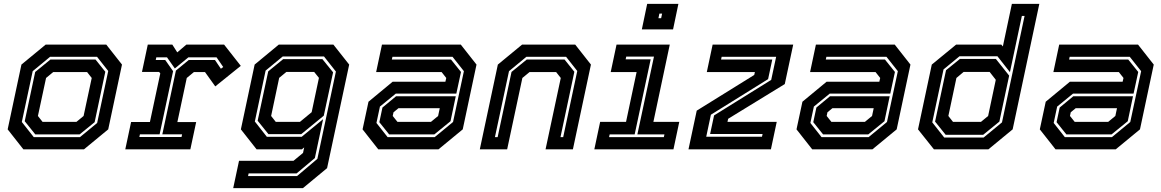

<svg xmlns="http://www.w3.org/2000/svg" viewBox="-20 -770 5988 990"><path d="M100.5 0 19.5 -103 90.5 -437 215.5 -540H528L609 -437L538 -103L413 0ZM154 -63H392.5L481 -136L538 -404L480.5 -477H238L148.5 -403L92.5 -141ZM162 -77 107.5 -145 161.5 -399 240 -463H472.5L523 -400L468 -140L390.5 -77ZM199.5 -141.5H374L411 -172L453 -368L429 -398.5H254.5L217.5 -368L175.5 -172Z M626 0 656 -141H753L806.5 -391.5L800.5 -399H712L742 -540H868.5L894 -500L941 -540H1135.5L1221.5 -430.5L1090 -324.5L1037 -398.5H980L943 -368L894.5 -140.5H991.5L961.5 0ZM698.5 -63.5H916L919 -77.5H817L887 -406L953 -460.5H1088.5L1119 -415.5L1131 -424.5L1096.5 -474.5H951.5L881.5 -417L841 -474.5H786L783 -460.5H832L872.5 -403L803 -77.5H701.5Z M1182.5 200 1212.5 59H1493.5L1542.5 18.5L1548.5 -10L1536.5 0H1303L1222 -103L1293 -437L1417.5 -540H1699L1780.5 -437L1666.5 97L1542 200ZM1259 138H1511.5L1616.5 49L1712 -401L1650.5 -479H1438L1349.5 -406L1294 -143.5L1356 -64.5H1535.5L1646 -155.5L1603.5 45L1509.5 124H1262ZM1364 -78.5 1308.5 -147.5 1363 -402 1440 -465H1642.5L1697.5 -397L1649.5 -173.5L1533.5 -78.5ZM1402 -141.5H1526.5L1587 -191.5L1624.5 -368.5L1600 -399H1456.5L1419.5 -368.5L1378 -172Z M1930.5 0 1849.5 -103 1880 -245.5 2004.5 -348.5H2276.5L2281 -368L2257 -398.5H1919.5L1949.5 -540H2356L2437 -437L2366 -103L2241 0ZM1986.5 -77 1936 -140 1952 -215.5 2022 -273.5H2330L2303 -145L2219.5 -77ZM1978.5 -63H2221.5L2316 -141L2372 -403L2313.5 -477H2003.5L2000.5 -463H2305.5L2357 -399L2333 -287.5H2021L1939 -220.5L1921 -136ZM2029.5 -141.5H2202L2239 -172L2247.5 -212H2034.5L2009 -191L2005 -172Z M2454 0 2547 -437 2672 -540H2946L3027 -437L2934 0H2793L2871.5 -368L2847.5 -398.5H2710.5L2673.5 -368L2595 0ZM2532 -63H2546L2617.5 -399L2696 -463H2891L2941.5 -400L2870 -63H2884L2956.5 -404L2899 -477H2694L2604.5 -403Z M3289.5 -618.5 3317 -750H3478L3450.5 -618.5ZM3375 -676H3389L3394 -700H3380ZM3044.5 0 3074.5 -141.5H3208L3262.5 -398.5H3129L3159 -540H3433.5L3349 -141.5H3482.5L3452.5 0ZM3120.5 -63H3403L3406 -77H3266.5L3352 -478H3209L3206 -464H3335L3252.5 -77H3123.5Z M3621.5 -65H3909L3912 -79H3641.5L3662 -175L3956.5 -358L3982 -477H3701L3698 -463H3962L3940.5 -362L3645.5 -178.5ZM3530 0 3572.5 -199.5 3869 -383.5 3872.5 -398.5H3624.5L3654.5 -540H4070L4026.5 -336.5L3734.5 -157.5L3731 -141.5H3985L3955 0Z M4168 0 4087 -103 4117.5 -245.5 4242 -348.5H4514L4518.5 -368L4494.5 -398.5H4157L4187 -540H4593.5L4674.5 -437L4603.5 -103L4478.5 0ZM4224 -77 4173.5 -140 4189.5 -215.5 4259.5 -273.5H4567.5L4540.5 -145L4457 -77ZM4216 -63H4459L4553.5 -141L4609.5 -403L4551 -477H4241L4238 -463H4543L4594.5 -399L4570.5 -287.5H4258.5L4176.5 -220.5L4158.5 -136ZM4267 -141.5H4439.5L4476.5 -172L4485 -212H4272L4246.5 -191L4242.5 -172Z M5076.5 0H4795.5L4713.5 -103L4784.5 -437L4910 -540H5143L5151 -530.5L5197.5 -750H5339L5201.5 -103ZM5049.5 -75H4856L4801.5 -143L4858 -408L4929.5 -466H5115L5183.5 -380L5133 -143ZM5038 -141.5 5075 -172 5114.5 -358.5 5083 -399H4948.5L4911.5 -368L4870 -172L4894 -141.5ZM5052 -61 5146.5 -139 5263 -688H5249L5187.5 -398L5123 -480H4927.5L4845 -412L4787 -139L4848.5 -61Z M5422.5 0 5341.5 -103 5372 -245.5 5496.5 -348.5H5768.5L5773 -368L5749 -398.5H5411.5L5441.5 -540H5848L5929 -437L5858 -103L5733 0ZM5478.5 -77 5428 -140 5444 -215.5 5514 -273.5H5822L5795 -145L5711.5 -77ZM5470.5 -63H5713.5L5808 -141L5864 -403L5805.5 -477H5495.5L5492.5 -463H5797.5L5849 -399L5825 -287.5H5513L5431 -220.5L5413 -136ZM5521.5 -141.5H5694L5731 -172L5739.5 -212H5526.5L5501 -191L5497 -172Z"/></svg>

Font: Tourney Thin
Style: Italic
Weight: 100
Italic angle: -12°
Designer: Tyler Finck
Foundry: Etcetera Type Co
Version: Version 1.015